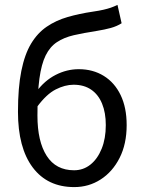

<svg xmlns="http://www.w3.org/2000/svg" viewBox="-20 -750 584 782"><path d="M282.4 12Q173.4 12 113.3 -68Q53.2 -148.1 53.2 -294.5Q53.2 -393.2 66.9 -461.2Q80.6 -529.2 106.7 -572.4Q132.8 -615.7 170.3 -641.2Q207.7 -666.8 254.9 -680.5Q302.2 -694.3 357.8 -702.5Q385 -706.5 401.6 -710.4Q418.3 -714.3 431 -718.6Q443.8 -723 458.5 -730L475.3 -655.3Q456.3 -643.1 431.2 -636.1Q406 -629.2 374.8 -624.2Q320.6 -615.9 280.4 -606.6Q240.2 -597.2 211.8 -578.3Q183.4 -559.5 166 -524.2Q148.6 -489 140.5 -429.6Q132.5 -370.1 132.5 -279.1Q132.5 -173.9 170.2 -115.2Q207.9 -56.5 281.7 -56.5Q319.2 -56.5 348.3 -79.6Q377.3 -102.8 394.1 -144.3Q410.9 -185.8 410.9 -240.7Q410.9 -291 395.7 -327.9Q380.6 -364.8 351.4 -384.8Q322.2 -404.9 279.7 -404.9Q244.8 -404.9 207.1 -385.8Q169.4 -366.7 131.2 -315L128.3 -376.7Q161.4 -421.8 206.7 -445Q252 -468.2 300.8 -468.2Q358.4 -468.2 402.5 -441Q446.7 -413.8 471.3 -362.8Q495.9 -311.8 495.9 -240.7Q495.9 -163.5 467.1 -106.8Q438.3 -50.1 390 -19.1Q341.7 12 282.4 12Z"/></svg>

Font: Source Sans 3 VF
Style: Regular
Weight: 200
Designer: Paul D. Hunt
Foundry: Adobe
Version: Version 3.046;hotconv 1.0.118;makeotfexe 2.5.65603